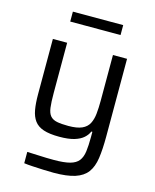

<svg xmlns="http://www.w3.org/2000/svg" viewBox="-130 -772 858 1065"><g transform="rotate(15 299.5 -239.5)"><path d="M282 206Q253 206 221.5 204.5Q190 203 161.5 201.5Q133 200 111 197V132Q144 133 171.5 134.5Q199 136 222.5 136.5Q246 137 265 137Q323 137 356.5 128Q390 119 406 98.5Q422 78 426.5 44Q431 10 431 -39V-69H425Q417 -49 398 -32Q379 -15 346 -5Q313 5 260 5Q204 5 169.5 -6.5Q135 -18 117 -42.5Q99 -67 92.5 -104Q86 -141 86 -192V-510H168V-221Q168 -169 172 -138Q176 -107 189.5 -91.5Q203 -76 228 -71Q253 -66 293 -66Q343 -66 371 -78.5Q399 -91 411.5 -115Q424 -139 427.5 -172.5Q431 -206 431 -248V-510H512V-63Q512 10 504.5 61.5Q497 113 473.5 144.5Q450 176 404 191Q358 206 282 206ZM154 -628V-685H443V-628Z"/></g></svg>

Font: Saira Thin
Style: Regular
Weight: 400
Version: Version 1.101